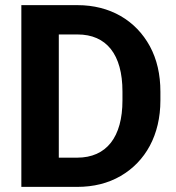

<svg xmlns="http://www.w3.org/2000/svg" viewBox="-20 -731 690 751"><path d="M281.7 0C346.2 0 402.8 -14.2 451.7 -42.5C549.3 -99.1 607.4 -203.1 607.4 -338.4V-372.1C607.4 -439.9 593.8 -499 566.4 -549.8C511.2 -651.4 410.2 -710.9 283.2 -710.9H63.5V0ZM283.2 -596.2C396.5 -596.2 459 -518.1 459 -373V-338.4C459 -195.3 397 -114.3 281.7 -114.3H210V-596.2Z"/></svg>

Font: Vazirmatn
Style: Bold
Weight: 700
Designer: Saber Rastikerdar
Foundry: Saber Rastikerdar
Version: Version 33.003